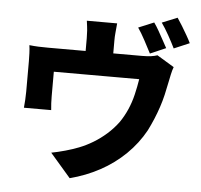

<svg xmlns="http://www.w3.org/2000/svg" viewBox="-61 -933 1122 1073"><g transform="rotate(5 500.0 -397.0)"><path d="M764 -832Q777 -814 791.5 -788.5Q806 -763 819.5 -738Q833 -713 843 -695L755 -657Q739 -688 718 -727.5Q697 -767 677 -796ZM892 -870Q905 -851 920.5 -825.5Q936 -800 950 -775.5Q964 -751 972 -734L885 -697Q870 -728 848 -767.5Q826 -807 806 -835ZM558 -809Q555 -774 553 -754.5Q551 -735 551 -712Q551 -698 551 -670.5Q551 -643 551 -613.5Q551 -584 551 -565H396Q396 -587 396 -616.5Q396 -646 396 -672Q396 -698 396 -712Q396 -735 394.5 -754.5Q393 -774 388 -809ZM894 -593Q887 -575 881.5 -549Q876 -523 873 -508Q866 -471 857.5 -435Q849 -399 837.5 -364.5Q826 -330 812 -296.5Q798 -263 781 -229Q740 -154 677.5 -93Q615 -32 536.5 10.5Q458 53 369 76L254 -57Q291 -64 332 -75.5Q373 -87 406 -100Q445 -115 484 -138.5Q523 -162 558 -193Q593 -224 621 -262Q645 -297 662.5 -337Q680 -377 690.5 -421Q701 -465 708 -509H229Q229 -497 229 -479Q229 -461 229 -440Q229 -419 229 -401.5Q229 -384 229 -372Q229 -354 230 -332Q231 -310 233 -294H80Q82 -315 83.5 -338.5Q85 -362 85 -384Q85 -396 85 -419Q85 -442 85 -468Q85 -494 85 -518Q85 -542 85 -556Q85 -573 84 -599.5Q83 -626 80 -645Q107 -642 131.5 -641Q156 -640 185 -640H711Q743 -640 763.5 -643Q784 -646 798 -651Z"/></g></svg>

Font: Noto Sans JP Thin ExtraBold
Style: Regular
Weight: 800
Version: Version 2.004-H2;hotconv 1.0.118;makeotfexe 2.5.65603